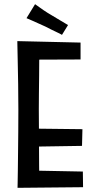

<svg xmlns="http://www.w3.org/2000/svg" viewBox="-20 -897 458 920"><path d="M64 3Q64 3 64.5 -19Q65 -41 65.5 -79.5Q66 -118 66.5 -166Q67 -214 67.5 -267Q68 -320 68 -371Q68 -435 67 -494.5Q66 -554 65 -600Q64 -646 63.5 -673Q63 -700 63 -700L169 -689Q169 -689 168.5 -667.5Q168 -646 168 -611Q168 -576 167.5 -533.5Q167 -491 166.5 -449Q166 -407 166 -372Q166 -337 166.5 -289.5Q167 -242 167 -192.5Q167 -143 167.5 -100Q168 -57 168.5 -30.5Q169 -4 169 -4ZM64 3 118 -80 377 -75 378 0ZM113 -194V-281L375 -278L373 -198ZM105 -611 63 -700 366 -693V-612ZM277 -730Q265 -737 251.5 -743Q238 -749 224.5 -756Q211 -763 197 -770Q182 -777 167 -783.5Q152 -790 137 -797Q122 -804 107 -810L148 -877Q167 -863 187.5 -849Q208 -835 229 -823Q249 -811 269 -799Q289 -787 306 -777Z"/></svg>

Font: Truculenta SemiBold
Style: Regular
Weight: 600
Version: Version 1.002